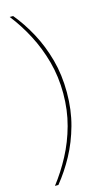

<svg xmlns="http://www.w3.org/2000/svg" viewBox="-140 -870 563 1021"><g transform="rotate(-15 141.5 -360.0)"><path d="M28 105Q76 43 114.5 -29.5Q153 -102 175.5 -184.5Q198 -267 198 -359Q198 -451 175.5 -534Q153 -617 114.5 -690.5Q76 -764 28 -825H47Q95 -767 133.5 -695.5Q172 -624 195 -540Q218 -456 218 -359Q218 -263 195 -179.5Q172 -96 133.5 -25Q95 46 47 105Z"/></g></svg>

Font: Murecho Thin Thin
Style: Regular
Weight: 250
Version: Version 1.010